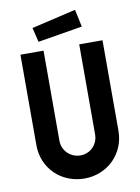

<svg xmlns="http://www.w3.org/2000/svg" viewBox="-97 -955 745 1023"><g transform="rotate(-10 276.0 -444.0)"><path d="M277 3C401 3 498 -92 498 -216V-706H372V-218C372 -165 330 -122 277 -122C222 -122 179 -165 179 -218V-706H54V-216C54 -92 150 3 277 3ZM161 -757 402 -797 382 -891 142 -835Z"/></g></svg>

Font: Lineal
Style: Bold
Weight: 700
Designer: Created by Frank Adebiaye with contributions from Anton Moglia & Ariel Martín Pérez
Created by Frank ADEBIAYE with FontF
Foundry: Velvetyne Type Foundry
Version: Version 2.000;Glyphs 3.2 (3227)